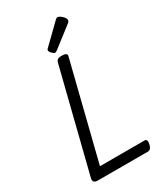

<svg xmlns="http://www.w3.org/2000/svg" viewBox="-270 -1247 1166 1354"><g transform="rotate(-30 312.5 -570.0)"><path d="M108 0Q64 0 74 -40L280 -863Q284 -877 294 -883.5Q304 -890 326 -890Q349 -890 360 -883Q371 -876 366 -861L171 -80H534Q546 -80 550.5 -70.5Q555 -61 550 -40Q546 -20 537 -10Q528 0 516 0ZM299 -931Q289 -931 275 -945Q261 -959 261 -969Q261 -973 262 -976.5Q263 -980 270 -986L417 -1129Q423 -1134 426.5 -1137Q430 -1140 436 -1140Q446 -1140 459 -1131Q472 -1122 481.5 -1110Q491 -1098 491 -1088Q491 -1081 489 -1076Q487 -1071 476 -1063L318 -941Q312 -937 307.5 -934Q303 -931 299 -931Z"/></g></svg>

Font: Playwrite IS
Style: Regular
Weight: 400
Designer: Veronika Burian, José Scaglione
Foundry: TypeTogether
Version: Version 1.002